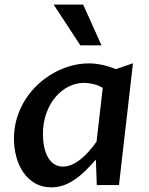

<svg xmlns="http://www.w3.org/2000/svg" viewBox="-20 -802 646 832"><path d="M425.3 -421.4Q402.8 -434.1 381.6 -438.5Q360.4 -442.9 344.7 -442.9Q310.1 -442.9 277.8 -427Q245.6 -411.1 220.7 -381.8Q195.8 -352.5 180.9 -311.5Q166 -270.5 166 -220.2Q166 -192.4 171.1 -167Q176.3 -141.6 186.8 -122.3Q197.3 -103 213.6 -91.6Q230 -80.1 252.9 -80.1Q271.5 -80.1 290 -87.9Q308.6 -95.7 327.1 -110.1Q345.7 -124.5 363.5 -144.3Q381.3 -164.1 398.4 -188.5ZM495.6 0H399.4L395.5 -110.4Q371.6 -83 348.9 -61Q326.2 -39.1 302.7 -23.2Q279.3 -7.3 254.6 1.2Q230 9.8 202.1 9.8Q162.1 9.8 131.8 -7.8Q101.6 -25.4 81.3 -54.7Q61 -84 50.8 -122.1Q40.5 -160.2 40.5 -201.7Q40.5 -249 53.7 -291.7Q66.9 -334.5 89.8 -370.6Q112.8 -406.7 144 -435.8Q175.3 -464.8 211.2 -485.1Q247.1 -505.4 286.4 -516.4Q325.7 -527.3 364.7 -527.3Q420.4 -527.3 481.9 -502.4L556.2 -527.8ZM328.1 -605.5 212.4 -782.2H340.3L419.9 -605.5Z"/></svg>

Font: Proza Libre
Style: Medium Italic
Weight: 500
Designer: Jasper de Waard
Foundry: Jasper de Waard
Version: Version 1.000; ttfautohint (v1.4.1.8-43bc)